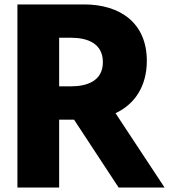

<svg xmlns="http://www.w3.org/2000/svg" viewBox="-20 -845 820 865"><path d="M246.5 -456V-675H299.5C373.5 -675 443.5 -650 443.5 -565C443.5 -481 373.5 -456 299.5 -456ZM58.5 -825V0H246.5V-306H313.5L514.5 0H721.5L500.5 -335C586.5 -375 641.5 -456 641.5 -571C641.5 -742 520.5 -825 359.5 -825Z"/></svg>

Font: Sztylet
Style: Bd
Weight: 700
Foundry: Cannot Into Space Fonts, PlusOne Fonts
Version: Version 0.12